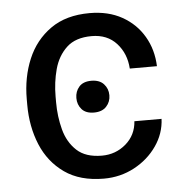

<svg xmlns="http://www.w3.org/2000/svg" viewBox="-45 -597 630 650"><g transform="rotate(-5 270.0 -272.0)"><path d="M282.7 9.9Q201.7 9.9 149.1 -27.2Q96.6 -64.3 71 -125.9Q45.5 -187.5 45.5 -261.4V-281.2Q45.5 -355.1 71.4 -416.7Q97.3 -478.3 149.9 -515.4Q202.4 -552.6 282.7 -552.6Q345.9 -552.6 392.6 -526.5Q439.3 -500.4 465.7 -455.4Q492.2 -410.5 494.3 -353.7H402Q398.8 -404.8 367.4 -439.6Q335.9 -474.4 282.7 -474.4Q228 -474.4 197.8 -446.2Q167.6 -418 155.5 -373.8Q143.5 -329.5 143.5 -281.2V-261.4Q143.5 -213.1 155.2 -168.9Q166.9 -124.6 197.1 -96.4Q227.3 -68.2 282.7 -68.2Q329.5 -68.2 364.2 -98Q398.8 -127.8 402 -174.7H494.3Q492.2 -125 462.9 -82.9Q433.6 -40.8 386.2 -15.4Q338.8 9.9 282.7 9.9ZM213.1 -269.9Q213.1 -292.3 226.9 -308.1Q240.8 -323.9 268.5 -323.9Q296.2 -323.9 310.7 -308.1Q325.3 -292.3 325.3 -269.9Q325.3 -247.5 310.7 -231.7Q296.2 -215.9 268.5 -215.9Q240.8 -215.9 226.9 -231.7Q213.1 -247.5 213.1 -269.9Z"/></g></svg>

Font: Inter Alia
Style: Regular
Weight: 400
Designer: Rasmus Andersson (Latin, Greek, Cyrillic etc.) and Evan from Shavian.info (Shavian, old style figures)
Foundry: Shavian.info
Version: Version 0.001;git-37ab20767